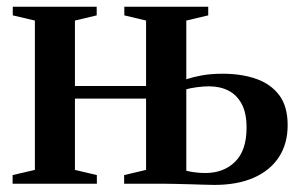

<svg xmlns="http://www.w3.org/2000/svg" viewBox="-20 -532 874 556"><path d="M601 3.5Q589 3.5 569.2 2.8Q549.5 2 527.5 1.5Q505.5 1 485.2 0.5Q465 0 451 0H339.5V-25L403 -40V-246.5H197V-40L260.5 -25V0H16.5V-25L81 -40V-472.5L17 -487.5V-512.5H260V-487.5L197 -472.5V-283H403V-472.5L340 -487.5V-512.5H583V-487.5L519.5 -472.5V-302.5Q539 -309 565 -313.8Q591 -318.5 625 -318.5Q679 -318.5 721.5 -303.8Q764 -289 788.5 -256.5Q813 -224 813 -170Q813 -115.5 787.5 -76.8Q762 -38 714.5 -17.2Q667 3.5 601 3.5ZM574.5 -31Q628 -31 661 -63.8Q694 -96.5 694 -162Q694 -205 679.8 -231.2Q665.5 -257.5 641.2 -269.8Q617 -282 585 -282Q568.5 -282 550.2 -279.5Q532 -277 519.5 -273.5V-37.5Q529 -35 543.8 -33Q558.5 -31 574.5 -31Z"/></svg>

Font: Merriweather 120pt SemiBold
Style: Regular
Weight: 600
Version: Version 2.100